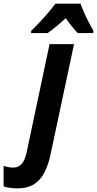

<svg xmlns="http://www.w3.org/2000/svg" viewBox="-147 -786 529 1046"><path d="M-53.2 240.2Q-73.2 240.2 -92.5 237.5Q-111.8 234.9 -127.4 229.5V117.2Q-115.2 122.1 -101.8 124.5Q-88.4 127 -76.2 127Q-56.2 127 -41.7 117.9Q-27.3 108.9 -17.1 89.1Q-6.8 69.3 -0.5 37.6L123 -545.4H256.3L128.9 52.7Q117.7 107.9 96.9 150.1Q76.2 192.4 40.3 216.3Q4.4 240.2 -53.2 240.2ZM22 -606 22.9 -617.7Q44.4 -638.7 68.4 -664.1Q92.3 -689.5 115 -716.1Q137.7 -742.7 154.8 -766.1H291Q298.8 -745.1 310.8 -718Q322.8 -690.9 336.7 -664.3Q350.6 -637.7 361.8 -618.2L360.4 -606H275.9Q266.1 -616.7 254.9 -629.6Q243.7 -642.6 232.4 -657.5Q221.2 -672.4 210.9 -687Q184.6 -662.6 160.4 -642.6Q136.2 -622.6 112.8 -606Z"/></svg>

Font: Open Sans SemiCondensed
Style: Bold Italic
Weight: 700
Width: 4
Italic angle: -12°
Designer: Monotype Design Team
Foundry: Monotype Imaging Inc.
Version: Version 3.003